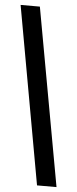

<svg xmlns="http://www.w3.org/2000/svg" viewBox="-55 -765 339 844"><g transform="rotate(5 114.0 -343.0)"><path d="M142 49 1 -735H86L228 49Z"/></g></svg>

Font: Archivo Narrow
Style: Bold
Weight: 700
Designer: Hector Gatti
Foundry: Omnibus-Type
Version: Version 3.002